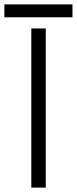

<svg xmlns="http://www.w3.org/2000/svg" viewBox="-39 -857 351 877"><path d="M104 -727H170V0H104ZM-19 -837H292V-778H-19Z"/></svg>

Font: 寒蝉端黑体 Light
Style: Regular
Weight: 300
Designer: ChillDuanSans {Warren2060}; 
Source Han Sans {Ryoko NISHIZUKA 西塚涼子 (kana, bopomofo & ideographs); Paul D. Hunt (Latin, G
Foundry: ChillType&Adobe
Version: Version 1.300;Glyphs 3.3 (3306)